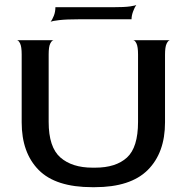

<svg xmlns="http://www.w3.org/2000/svg" viewBox="-20 -767 775 797"><path d="M363 10Q211 10 140.5 -61.5Q70 -133 70 -259V-541Q70 -573 63.5 -586.5Q57 -600 50 -600H202Q195 -599 188.5 -586Q182 -573 182 -541V-261Q182 -156 230.5 -113.5Q279 -71 364 -71H375Q461 -71 507 -113Q553 -155 553 -261V-541Q553 -573 546.5 -586.5Q540 -600 533 -600H685Q678 -599 671.5 -585.5Q665 -572 665 -540V-259Q665 -133 593.5 -61.5Q522 10 373 10ZM190 -677Q197 -685 203.5 -701.5Q210 -718 210 -737H446Q497 -737 520.5 -740.5Q544 -744 546 -747Q539 -737 532.5 -719.5Q526 -702 526 -687H310Q255 -687 226 -683.5Q197 -680 190 -677Z"/></svg>

Font: Red Rose
Style: Regular
Weight: 400
Designer: Jaikishan Patel
Version: Version 2.000; ttfautohint (v1.8.3)